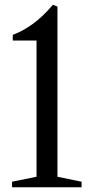

<svg xmlns="http://www.w3.org/2000/svg" viewBox="-20 -792 376 812"><path d="M31 0V-23.5L134.5 -44.5V-620.5H34V-644.5Q77 -660.5 119.2 -691.2Q161.5 -722 204 -772L223 -764V-44.5L325 -23.5V0Z"/></svg>

Font: Libre Caslon Condensed
Style: Regular
Weight: 400
Designer: Pablo Impallari, Rodrigo Fuenzalida, Katja Schimmel, Ertekin Erdin
Foundry: Pablo Impallari, Rodrigo Fuenzalida
Version: Version 2.000; ttfautohint (v1.8.4.7-5d5b);gftools[0.9.33]